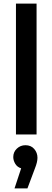

<svg xmlns="http://www.w3.org/2000/svg" viewBox="-20 -750 288 1071"><path d="M69 0V-730H184V0ZM61 301 98 189Q76 182 65 163.5Q54 145 54 126Q54 98 74 79Q94 60 122 60Q153 60 171 81Q189 102 189 130Q189 154 175 189L133 301Z"/></svg>

Font: MuseoModerno Medium
Style: Regular
Weight: 500
Designer: Pablo Cosgaya, Héctor Gatti, Marcela Romero, and the Authors of The MuseoModerno Project.
Foundry: Omnibus-Type Team
Version: Version 1.001